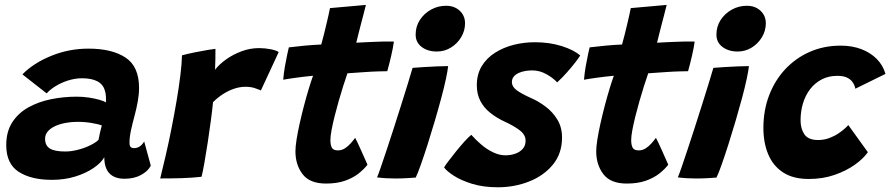

<svg xmlns="http://www.w3.org/2000/svg" viewBox="-20 -737 3691 796"><path d="M194.8 8.6Q109.2 8.6 57.6 -24.6Q5.9 -57.8 5.9 -135.5Q5.9 -191.1 30.6 -229.6Q55.4 -268.1 97.2 -291.6Q139.1 -315 191.2 -325.6Q243.2 -336.2 298.1 -336.2Q324 -336.2 349.2 -332.4Q374.4 -328.5 393.4 -322.9Q412.5 -317.4 418.9 -312.2Q419.9 -320.8 419.2 -335.9Q418.6 -351 414.5 -362Q407.4 -387.4 383.6 -399.9Q359.8 -412.5 320.1 -412.5Q291.9 -412.5 263.2 -403.6Q234.5 -394.6 211.1 -380.2Q187.6 -365.9 173.5 -349.8L72.9 -428.6Q119.2 -475.8 192.7 -505.6Q266.1 -535.4 346.4 -535.4Q444.6 -535.4 500.6 -498.2Q556.5 -461.1 556.5 -372.6Q556.5 -346.2 551.1 -315.9Q545.6 -285.5 537.5 -255.8Q529.4 -226 523.1 -197.2Q516.9 -168.5 516.9 -145.9Q516.9 -131.9 521.8 -127.4Q526.6 -122.9 535.8 -122.9Q549.1 -122.9 559.6 -130.1Q570 -137.2 577.8 -150.4L605.2 -50.1Q593.2 -27 564.4 -11.4Q535.5 4.1 496.4 4.1Q454.9 4.1 433.6 -18.3Q412.4 -40.8 412.4 -85.2Q399.9 -62.5 368.5 -40.9Q337.1 -19.2 292.6 -5.3Q248 8.6 194.8 8.6ZM250.9 -108.9Q274.6 -108.9 301.2 -115.6Q327.8 -122.2 351.1 -133.2Q374.5 -144.1 388.2 -156.9Q391.4 -172.5 395 -188.9Q398.6 -205.2 402.1 -217Q392.1 -221.4 362.9 -226.6Q333.8 -231.9 300 -231.9Q277.5 -231.9 254.1 -227.8Q230.8 -223.8 210.9 -215.2Q191.1 -206.6 179 -193.2Q166.9 -179.9 166.9 -161.6Q166.9 -133.8 186.6 -121.3Q206.4 -108.9 250.9 -108.9Z M871.5 -447.9Q889 -470.5 917.9 -491.1Q946.8 -511.6 982.1 -524.6Q1017.4 -537.6 1054.2 -537.6Q1078.1 -537.6 1102.4 -532.8Q1126.8 -528 1135.4 -521L1061.6 -362Q1051.8 -366.4 1035.9 -371.8Q1020 -377.2 997.6 -377.2Q974.4 -377.2 950.6 -369.2Q926.8 -361.2 904.6 -346.9Q882.4 -332.6 863.2 -313.4Q860.4 -284 854.5 -239.4Q848.6 -194.8 841.4 -147.4Q834.2 -100.1 827.3 -61.4Q820.4 -22.6 815.6 -4.2Q779.2 0.2 732.9 1.6Q686.6 3 644.2 2.8Q655.1 -40.4 667.4 -94.1Q679.8 -147.9 691.2 -205.9Q702.8 -264 712.3 -320.3Q721.9 -376.6 727.8 -425.1Q733.8 -473.6 734.5 -507.6Q760.1 -514.4 789.8 -520.4Q819.5 -526.4 843 -530.2Q866.5 -534.1 873.2 -534.5Q873.2 -517 872.9 -489.8Q872.5 -462.6 871.5 -447.9Z M1503.5 -54.1Q1489.5 -35.9 1466.9 -17.8Q1444.2 0.2 1410.9 12.1Q1377.6 24 1331.6 24Q1264.2 24 1234.5 -14.9Q1204.8 -53.8 1204.8 -109.8Q1204.8 -128.8 1209.6 -159.1Q1214.5 -189.5 1222.4 -225.2Q1230.4 -261 1240 -297.6Q1249.6 -334.2 1259.5 -366.9Q1269.4 -399.6 1277.8 -423Q1237.5 -419 1202.5 -414.1Q1167.5 -409.2 1154.1 -406.4Q1156.4 -434.2 1161.5 -463.3Q1166.6 -492.4 1171.4 -513.9Q1176.1 -535.4 1177.5 -540.6Q1207.8 -544.4 1241.6 -547.6Q1275.4 -550.8 1311.9 -552.5Q1317.4 -572.6 1322.9 -594.1Q1328.5 -615.5 1333.1 -635.9Q1337.8 -654.6 1341.8 -673.4Q1345.9 -692.1 1348.1 -703.4L1496.9 -716.6Q1496.1 -713.2 1493 -700.9Q1489.9 -688.5 1485.2 -670.4Q1480.6 -652.4 1475 -631.5Q1471 -616.1 1466.4 -597.9Q1461.8 -579.6 1457 -559.9Q1473.6 -560.9 1496 -562Q1518.4 -563.1 1531.6 -563.5Q1553.1 -564.6 1570 -564.8Q1586.9 -565 1598.2 -564.9Q1609.5 -564.8 1613 -564.6Q1610 -540.9 1601.7 -505.1Q1593.4 -469.4 1585.6 -441.8Q1580.6 -441.9 1552.6 -441.1Q1524.6 -440.4 1498.1 -438.5Q1480.1 -437.4 1458.8 -435.8Q1437.5 -434.2 1420.4 -433.1Q1412.4 -410 1402.8 -380Q1393.2 -350 1383.9 -317.2Q1374.5 -284.4 1366.8 -253.2Q1359.1 -222.1 1354.4 -196.8Q1349.8 -171.4 1349.8 -156.1Q1349.8 -136.1 1355.8 -124.8Q1361.9 -113.5 1381.1 -113.5Q1397 -113.5 1410.4 -122.3Q1423.8 -131.1 1434.3 -143.2Q1444.9 -155.2 1452.4 -165.5Q1455.1 -161.2 1462.6 -145.2Q1470.1 -129.2 1478.9 -109.6Q1487.6 -90 1494.6 -74.2Q1501.5 -58.4 1503.5 -54.1Z M1703.4 -0.8Q1694.5 -0.2 1670.3 1.4Q1646.1 3 1619.8 3Q1600.4 3 1581.1 1.9Q1561.8 0.8 1543.1 -1.6Q1548.1 -12.6 1558.5 -42.8Q1568.9 -72.9 1583 -115.4Q1597.1 -158 1612.7 -206.1Q1628.2 -254.2 1643.2 -301.8Q1658.2 -349.2 1670.6 -389.5Q1683 -429.8 1690.5 -455.6Q1708 -457.2 1736 -458.9Q1764 -460.5 1792.1 -461.8Q1820.1 -463 1837.9 -463Q1836.5 -446.9 1828.9 -410.7Q1821.2 -374.5 1809.8 -332.1Q1797.6 -286.5 1782.6 -235.5Q1767.6 -184.5 1752.4 -136.8Q1737.1 -89.1 1724.2 -52.8Q1711.4 -16.5 1703.4 -0.8ZM1791 -523.4Q1753.4 -523.4 1728.3 -542.3Q1703.2 -561.2 1703.2 -593.4Q1703.2 -627.6 1720.9 -654.6Q1738.6 -681.5 1767.3 -697.3Q1796 -713.1 1829.5 -713.1Q1863.9 -713.1 1885.9 -692.5Q1908 -671.9 1908 -640.6Q1908 -609.5 1891.9 -582.8Q1875.9 -556 1849.3 -539.7Q1822.8 -523.4 1791 -523.4Z M2043.8 39.4Q1983.4 39.4 1937.2 25.1Q1891.1 10.8 1861.3 -8.6Q1831.5 -27.9 1821.1 -43.1Q1826.5 -52.1 1840.3 -70.5Q1854.1 -88.9 1871.6 -110.4Q1889 -132 1905.8 -150.6Q1922.6 -169.1 1933.9 -178.1Q1952.2 -157.4 1975.2 -137.7Q1998.2 -118 2024.1 -105.6Q2049.9 -93.1 2075.6 -93.1Q2096.6 -93.1 2115.7 -99.6Q2134.8 -106.1 2146.9 -119.6Q2159 -133 2159 -153.9Q2159 -178.6 2133.8 -197.5Q2108.5 -216.4 2070.9 -233.4Q2037.5 -249 2011.8 -269.8Q1986 -290.5 1971.4 -318.6Q1956.8 -346.8 1956.8 -383.6Q1956.8 -429 1977.1 -462.6Q1997.5 -496.2 2032.1 -518.2Q2066.6 -540.2 2109.5 -551.1Q2152.4 -561.9 2197.8 -561.9Q2258 -561.9 2308.4 -546.1Q2358.8 -530.2 2385.5 -507.1Q2380 -497.5 2364.8 -477.9Q2349.6 -458.4 2329.9 -436.2Q2310.2 -414 2289.9 -395.4Q2274.2 -413.1 2245.9 -429.1Q2217.6 -445.1 2186.6 -445.1Q2173 -445.1 2158.3 -442.8Q2143.6 -440.4 2130.8 -434.7Q2118 -429 2110.1 -419.6Q2102.2 -410.1 2102.2 -396.4Q2102.2 -378 2121.5 -363.4Q2140.8 -348.9 2178.8 -331.8Q2211.4 -317.9 2241.4 -295.4Q2271.5 -272.9 2290.8 -241.1Q2310.1 -209.2 2310.1 -167.1Q2310.1 -100.6 2272.3 -54.6Q2234.5 -8.5 2173.8 15.4Q2113 39.4 2043.8 39.4Z M2750.5 -54.1Q2736.5 -35.9 2713.9 -17.8Q2691.2 0.2 2657.9 12.1Q2624.6 24 2578.6 24Q2511.2 24 2481.5 -14.9Q2451.8 -53.8 2451.8 -109.8Q2451.8 -128.8 2456.6 -159.1Q2461.5 -189.5 2469.4 -225.2Q2477.4 -261 2487 -297.6Q2496.6 -334.2 2506.5 -366.9Q2516.4 -399.6 2524.8 -423Q2484.5 -419 2449.5 -414.1Q2414.5 -409.2 2401.1 -406.4Q2403.4 -434.2 2408.5 -463.3Q2413.6 -492.4 2418.4 -513.9Q2423.1 -535.4 2424.5 -540.6Q2454.8 -544.4 2488.6 -547.6Q2522.4 -550.8 2558.9 -552.5Q2564.4 -572.6 2569.9 -594.1Q2575.5 -615.5 2580.1 -635.9Q2584.8 -654.6 2588.8 -673.4Q2592.9 -692.1 2595.1 -703.4L2743.9 -716.6Q2743.1 -713.2 2740 -700.9Q2736.9 -688.5 2732.2 -670.4Q2727.6 -652.4 2722 -631.5Q2718 -616.1 2713.4 -597.9Q2708.8 -579.6 2704 -559.9Q2720.6 -560.9 2743 -562Q2765.4 -563.1 2778.6 -563.5Q2800.1 -564.6 2817 -564.8Q2833.9 -565 2845.2 -564.9Q2856.5 -564.8 2860 -564.6Q2857 -540.9 2848.7 -505.1Q2840.4 -469.4 2832.6 -441.8Q2827.6 -441.9 2799.6 -441.1Q2771.6 -440.4 2745.1 -438.5Q2727.1 -437.4 2705.8 -435.8Q2684.5 -434.2 2667.4 -433.1Q2659.4 -410 2649.8 -380Q2640.2 -350 2630.9 -317.2Q2621.5 -284.4 2613.8 -253.2Q2606.1 -222.1 2601.4 -196.8Q2596.8 -171.4 2596.8 -156.1Q2596.8 -136.1 2602.8 -124.8Q2608.9 -113.5 2628.1 -113.5Q2644 -113.5 2657.4 -122.3Q2670.8 -131.1 2681.3 -143.2Q2691.9 -155.2 2699.4 -165.5Q2702.1 -161.2 2709.6 -145.2Q2717.1 -129.2 2725.9 -109.6Q2734.6 -90 2741.6 -74.2Q2748.5 -58.4 2750.5 -54.1Z M2950.4 -0.8Q2941.5 -0.2 2917.3 1.4Q2893.1 3 2866.8 3Q2847.4 3 2828.1 1.9Q2808.8 0.8 2790.1 -1.6Q2795.1 -12.6 2805.5 -42.8Q2815.9 -72.9 2830 -115.4Q2844.1 -158 2859.7 -206.1Q2875.2 -254.2 2890.2 -301.8Q2905.2 -349.2 2917.6 -389.5Q2930 -429.8 2937.5 -455.6Q2955 -457.2 2983 -458.9Q3011 -460.5 3039.1 -461.8Q3067.1 -463 3084.9 -463Q3083.5 -446.9 3075.9 -410.7Q3068.2 -374.5 3056.8 -332.1Q3044.6 -286.5 3029.6 -235.5Q3014.6 -184.5 2999.4 -136.8Q2984.1 -89.1 2971.2 -52.8Q2958.4 -16.5 2950.4 -0.8ZM3038 -523.4Q3000.4 -523.4 2975.3 -542.3Q2950.2 -561.2 2950.2 -593.4Q2950.2 -627.6 2967.9 -654.6Q2985.6 -681.5 3014.3 -697.3Q3043 -713.1 3076.5 -713.1Q3110.9 -713.1 3132.9 -692.5Q3155 -671.9 3155 -640.6Q3155 -609.5 3138.9 -582.8Q3122.9 -556 3096.3 -539.7Q3069.8 -523.4 3038 -523.4Z M3578 -106Q3559.9 -79.8 3524.2 -54.2Q3488.6 -28.8 3439.9 -11.9Q3391.1 5 3332.8 5Q3267.9 5 3226.2 -22.4Q3184.5 -49.9 3164.7 -97.8Q3144.9 -145.6 3144.9 -206.8Q3144.9 -279.2 3168.5 -341.3Q3192.1 -403.4 3235.2 -449.8Q3278.4 -496.1 3336.9 -521.9Q3395.4 -547.8 3465.6 -547.8Q3512.4 -547.8 3550.6 -533.4Q3588.8 -519 3614.9 -492.6Q3641 -466.1 3651 -430.6L3526.1 -369.2Q3525.6 -373.4 3522.6 -381.9Q3519.5 -390.5 3511.8 -400.1Q3504.1 -409.6 3489.7 -416.1Q3475.2 -422.6 3451.4 -422.6Q3415.1 -422.6 3386.8 -407.8Q3358.4 -393 3338.7 -367.4Q3319 -341.8 3309 -308.4Q3299 -275.1 3299 -238.4Q3299 -203 3315.1 -179.8Q3331.2 -156.5 3371.9 -156.5Q3395.8 -156.5 3417 -164.3Q3438.2 -172.1 3454.9 -183.1Q3471.5 -194.1 3482.5 -204.2Q3493.5 -214.2 3496.9 -218.6Z"/></svg>

Font: Grandstander Thin
Style: Italic
Weight: 100
Italic angle: -15°
Designer: Tyler Finck
Foundry: Etcetera Type Co
Version: Version 1.200